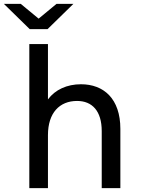

<svg xmlns="http://www.w3.org/2000/svg" viewBox="-60 -969 725 989"><path d="M91 0H187V-273C187 -388 247 -449 337 -449C415 -449 464 -397 464 -294V0H560V-305C560 -461 474 -535 357 -535C285 -535 224 -507 187 -457V-742H91ZM93 -819H185L318 -949H231L139 -873L47 -949H-40Z"/></svg>

Font: Chess Sans Medium
Style: Regular
Weight: 500
Designer: Wolf Bōese
Foundry: Wolf Bōese
Version: Version 7.223;Glyphs 3.3 (3306)